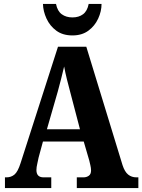

<svg xmlns="http://www.w3.org/2000/svg" viewBox="-20 -950 719 970"><path d="M5 0V-54H13Q36 -54 53 -68Q70 -82 84 -126L273 -714H416L599 -116Q610 -82 627.5 -68Q645 -54 669 -54H679V0H368V-54H402Q417 -54 428.5 -62Q440 -70 440 -89Q440 -101 436.5 -115.5Q433 -130 431 -139L403 -235H197L175 -154Q173 -142 168.5 -123.5Q164 -105 164 -91Q164 -54 200 -54H239V0ZM217 -297H384L335 -484Q326 -517 318 -549.5Q310 -582 304 -614Q297 -583 288.5 -550.5Q280 -518 272 -488ZM346 -771Q297 -771 264.5 -795Q232 -819 215 -856Q198 -893 197 -930H263Q270 -894 292 -878Q314 -862 346 -862Q378 -862 399.5 -878Q421 -894 428 -930H493Q493 -893 476 -856Q459 -819 426.5 -795Q394 -771 346 -771Z"/></svg>

Font: Noto Serif Tamil Condensed ExtraBold
Style: Italic
Weight: 800
Width: 3
Italic angle: -12°
Designer: Indian Type Foundry, Tom Grace, and the Monotype Design Team
Foundry: Monotype Imaging Inc.
Version: Version 2.003; ttfautohint (v1.8.4.7-5d5b)